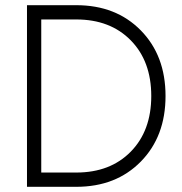

<svg xmlns="http://www.w3.org/2000/svg" viewBox="-20 -720 702 740"><path d="M139 -55H274Q405 -55 484 -135.5Q563 -216 563 -350Q563 -484 484 -564.5Q405 -645 274 -645H139ZM274 0H84V-700H274Q427 -700 522.5 -603Q618 -506 618 -350Q618 -194 522.5 -97Q427 0 274 0Z"/></svg>

Font: Renner* Light
Style: Light
Weight: 300
Version: Version 003.000 ; ttfautohint (v0.97) -l 8 -r 50 -G 200 -x 1